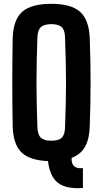

<svg xmlns="http://www.w3.org/2000/svg" viewBox="-20 -829 535 999"><path d="M411.4 149.1Q325.2 155.6 282.1 122.7Q239.1 89.7 229.7 9.1Q133.5 5.5 90.7 -37.2Q48 -79.9 45.9 -174.3Q44.9 -236.6 44.4 -292.2Q43.9 -347.7 43.9 -401Q43.9 -454.4 44.4 -509.7Q44.9 -565.1 45.9 -626.3Q48 -724.5 94.7 -766.8Q141.3 -809.1 246.9 -809.1Q350.9 -809.1 397.5 -766.8Q444.1 -724.5 447.1 -626.3Q449.3 -564.7 450.3 -509.4Q451.2 -454 451.2 -400.5Q451.2 -346.9 450.3 -291.6Q449.3 -236.3 447.1 -174.3Q445.3 -106.3 422.8 -65.9Q400.2 -25.4 352.6 -7.5Q351.2 23 366 36.1Q380.8 49.3 411.4 45.4ZM246.9 -96.8Q285.4 -96.8 301.7 -112.9Q317.9 -129 318.4 -167.9Q320.8 -229.6 322.1 -287Q323.5 -344.3 323.5 -400.2Q323.5 -456.2 322.1 -513.8Q320.8 -571.4 318.4 -632.7Q317.9 -671.3 301.7 -687.3Q285.4 -703.4 246.9 -703.4Q208.8 -703.4 192.2 -687.3Q175.6 -671.3 174.6 -632.7Q172.2 -571.9 171.1 -514.6Q169.9 -457.2 169.9 -401.3Q169.9 -345.3 171.1 -287.7Q172.2 -230.1 174.6 -167.9Q175.6 -129 192.2 -112.9Q208.8 -96.8 246.9 -96.8Z"/></svg>

Font: Big Shoulders Text SC Thin
Style: Regular
Weight: 100
Designer: Patric King
Foundry: XO Type Co
Version: Version 2.002